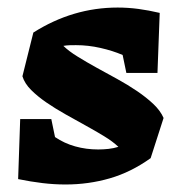

<svg xmlns="http://www.w3.org/2000/svg" viewBox="-20 -472 483 506"><path d="M292 -85Q277.3 -99.1 254.4 -113Q231.4 -127 205.3 -141.4Q179.2 -155.8 152.3 -170.9Q125.5 -186 102.3 -201.9Q79.1 -217.8 62 -234.9Q44.9 -252 39.1 -271L67.9 -386.2Q171.9 -452.1 290 -452.1Q317.4 -452.1 344.7 -448.5Q372.1 -444.8 400.9 -438L395 -279.8H313L303.2 -327.1Q276.9 -338.4 244.6 -345.7Q212.4 -353 180.2 -353Q171.9 -353 163.6 -352.8Q155.3 -352.5 147 -351.1Q161.6 -336.9 184.6 -322.8Q207.5 -308.6 234.1 -293.9Q260.7 -279.3 288.8 -263.9Q316.9 -248.5 341.3 -231.9Q365.7 -215.3 384.3 -197.8Q402.8 -180.2 411.1 -161.1L377 -55.2Q325.2 -18.1 269.3 -2Q213.4 14.2 152.8 14.2Q122.6 14.2 91.8 10.5Q61 6.8 27.8 0L33.2 -158.2H115.2L125 -110.8Q149.4 -94.2 178.2 -86.2Q207 -78.1 238.8 -78.1Q252.4 -78.1 265.9 -79.6Q279.3 -81.1 292 -85Z"/></svg>

Font: Simonetta
Style: Black Italic
Weight: 900
Italic angle: -2°
Designer: Gayaneh Bagdasaryan
Foundry: Brownfox
Version: Version 1.002